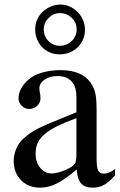

<svg xmlns="http://www.w3.org/2000/svg" viewBox="-20 -825 535 855"><path d="M492.2 -43.9Q463.9 -12.7 442.4 -1Q420.9 10.7 392.6 10.7Q358.4 10.7 341.8 -7.3Q325.2 -25.4 321.3 -70.3Q270.5 -26.4 232.9 -7.8Q195.3 10.7 159.2 10.7Q106.4 10.7 73.7 -22.5Q41 -55.7 41 -108.4Q41 -134.8 51.8 -161.1Q62.5 -187.5 81.1 -205.1Q98.6 -220.7 114.3 -231.9Q129.9 -243.2 153.8 -254.9Q177.7 -266.6 216.8 -282.7Q255.9 -298.8 320.3 -325.2V-393.6Q320.3 -439.5 298.3 -462.9Q276.4 -486.3 235.4 -486.3Q201.2 -486.3 178.2 -470.2Q155.3 -454.1 155.3 -431.6Q155.3 -418 159.2 -405.3Q159.2 -398.4 159.7 -394.5Q160.2 -390.6 160.2 -386.7Q160.2 -367.2 145 -353.5Q129.9 -339.8 110.4 -339.8Q90.8 -339.8 76.7 -354Q62.5 -368.2 62.5 -387.7Q62.5 -409.2 74.7 -431.6Q86.9 -454.1 108.4 -471.7Q130.9 -491.2 168.5 -502Q206.1 -512.7 250 -512.7Q300.8 -512.7 335.9 -496.1Q371.1 -479.5 388.7 -448.2Q401.4 -428.7 405.8 -402.8Q410.2 -377 410.2 -333V-117.2Q410.2 -80.1 417 -65.9Q423.8 -51.8 443.4 -51.8Q465.8 -51.8 492.2 -72.3ZM320.3 -298.8Q269.5 -280.3 234.9 -263.2Q200.2 -246.1 178.7 -227.5Q157.2 -209 147.9 -188.5Q138.7 -168 138.7 -143.6V-138.7Q138.7 -102.5 159.2 -77.6Q179.7 -52.7 209 -52.7Q226.6 -52.7 248.5 -59.6Q270.5 -66.4 290 -77.1Q309.6 -87.9 314.9 -99.6Q320.3 -111.3 320.3 -136.7ZM250 -804.7Q271.5 -804.7 291.5 -795.4Q311.5 -786.1 326.2 -771Q340.8 -755.9 349.6 -735.4Q358.4 -714.8 358.4 -692.4Q358.4 -668.9 349.6 -648.9Q340.8 -628.9 325.7 -614.3Q310.5 -599.6 290 -591.3Q269.5 -583 246.1 -583Q222.7 -583 202.6 -591.3Q182.6 -599.6 168 -614.7Q153.3 -629.9 145 -650.4Q136.7 -670.9 136.7 -694.3Q136.7 -717.8 145.5 -737.8Q154.3 -757.8 169.9 -772.5Q185.5 -787.1 206.1 -795.9Q226.6 -804.7 250 -804.7ZM246.1 -766.6Q217.8 -766.6 196.3 -745.1Q174.8 -723.6 174.8 -694.3Q174.8 -663.1 195.8 -642.1Q216.8 -621.1 246.1 -621.1Q277.3 -621.1 299.3 -642.1Q321.3 -663.1 321.3 -694.3Q321.3 -724.6 299.3 -745.6Q277.3 -766.6 246.1 -766.6Z"/></svg>

Font: Jomolhari
Style: Regular
Weight: 400
Designer: Christopher J. Fynn
Foundry: Christopher  J.  Fynn (Karma Drubgy¸ Tenzin).
Version: Version 1.000